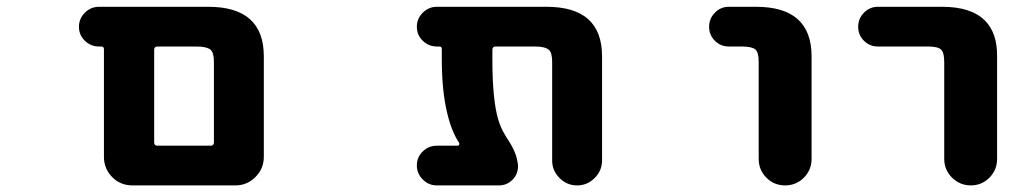

<svg xmlns="http://www.w3.org/2000/svg" viewBox="-20 -569 3040 571"><path d="M374 -17.6Q337.9 -17.6 313.5 -42.5Q289.1 -67.4 289.1 -102.5V-422.9Q289.1 -430.7 281.2 -430.7H274.4Q250 -430.7 232.4 -447.8Q214.8 -464.8 214.8 -489.3Q214.8 -513.7 232.4 -531.2Q250 -548.8 274.4 -548.8H599.6Q764.6 -548.8 764.6 -401.4V-102.5Q764.6 -67.4 739.7 -42.5Q714.8 -17.6 679.7 -17.6ZM606.4 -135.7Q616.2 -135.7 616.2 -145.5V-384.8Q616.2 -412.1 606.4 -420.9Q594.7 -430.7 564.5 -430.7H448.2Q438.5 -430.7 438.5 -420.9V-145.5Q438.5 -135.7 448.2 -135.7Z M1622.1 -91.8V-384.8Q1622.1 -412.1 1612.3 -420.9Q1600.6 -430.7 1571.3 -430.7H1454.1Q1444.3 -430.7 1444.3 -420.9V-393.6Q1444.3 -271.5 1461.9 -212.9Q1469.7 -187.5 1481.4 -168.9Q1481.4 -168 1486.8 -159.7Q1492.2 -151.4 1493.7 -148.9Q1495.1 -146.5 1499.5 -139.2Q1503.9 -131.8 1505.4 -128.4Q1506.8 -125 1509.8 -118.7Q1512.7 -112.3 1514.2 -107.9Q1515.6 -103.5 1517.1 -97.2Q1518.6 -90.8 1519.5 -85.4Q1520.5 -80.1 1520.5 -74.2Q1520.5 -50.8 1503.9 -34.2Q1487.3 -17.6 1463.9 -17.6H1279.3Q1254.9 -17.6 1237.3 -35.2Q1219.7 -52.7 1219.7 -77.1Q1219.7 -101.6 1237.3 -118.7Q1254.9 -135.7 1279.3 -135.7H1340.8Q1343.8 -135.7 1345.2 -138.2Q1346.7 -140.6 1345.7 -143.6Q1323.2 -177.7 1310.5 -230.5Q1293.9 -296.9 1293.9 -393.6V-422.9Q1293.9 -430.7 1287.1 -430.7H1279.3Q1254.9 -430.7 1237.3 -447.8Q1219.7 -464.8 1219.7 -489.3Q1219.7 -513.7 1237.3 -531.2Q1254.9 -548.8 1279.3 -548.8H1605.5Q1770.5 -548.8 1770.5 -401.4V-91.8Q1770.5 -61.5 1748.5 -39.6Q1726.6 -17.6 1696.3 -17.6Q1666 -17.6 1644 -39.6Q1622.1 -61.5 1622.1 -91.8Z M2236.3 -96.7V-384.8Q2236.3 -413.1 2226.6 -421.9Q2215.8 -430.7 2185.5 -430.7H2147.5Q2123 -430.7 2106 -447.8Q2088.9 -464.8 2088.9 -489.3Q2088.9 -513.7 2106 -531.2Q2123 -548.8 2147.5 -548.8H2228.5Q2393.6 -548.8 2393.6 -401.4V-96.7Q2393.6 -63.5 2370.6 -40.5Q2347.7 -17.6 2314.9 -17.6Q2282.2 -17.6 2259.3 -40.5Q2236.3 -63.5 2236.3 -96.7Z M2788.1 -96.7V-384.8Q2788.1 -413.1 2778.3 -421.9Q2768.6 -430.7 2739.3 -430.7H2590.8Q2566.4 -430.7 2549.3 -447.8Q2532.2 -464.8 2532.2 -489.3Q2532.2 -513.7 2549.3 -531.2Q2566.4 -548.8 2590.8 -548.8H2782.2Q2868.2 -548.8 2909.2 -507.8Q2946.3 -470.7 2945.3 -400.4V-96.7Q2945.3 -63.5 2922.4 -40.5Q2899.4 -17.6 2867.2 -17.6Q2835 -17.6 2811.5 -40.5Q2788.1 -63.5 2788.1 -96.7Z"/></svg>

Font: Rounded-X Mgen+ 1m bold
Style: Bold
Weight: 700
Designer: [Source Han Sans]
Ryoko NISHIZUKA  (kana & ideographs); Paul D. Hunt (Latin, Greek & Cyrillic); Wenlong ZHANG  (bopomofo
Version: Version 1.059.20150602